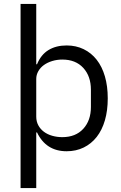

<svg xmlns="http://www.w3.org/2000/svg" viewBox="-20 -760 620 980"><path d="M85 -740H165V-432H169Q189 -481 227.5 -504.5Q266 -528 320 -528Q368 -528 407 -509Q446 -490 473.5 -455Q501 -420 515.5 -370Q530 -320 530 -258Q530 -196 515.5 -146Q501 -96 473.5 -61Q446 -26 407 -7Q368 12 320 12Q215 12 169 -84H165V200H85ZM298 -60Q366 -60 405 -102.5Q444 -145 444 -214V-302Q444 -371 405 -413.5Q366 -456 298 -456Q271 -456 246.5 -448.5Q222 -441 204 -428Q186 -415 175.5 -396.5Q165 -378 165 -357V-165Q165 -140 175.5 -120.5Q186 -101 204 -87.5Q222 -74 246.5 -67Q271 -60 298 -60Z"/></svg>

Font: IBM Plex Sans
Style: Regular
Weight: 400
Designer: Mike Abbink, Paul van der Laan, Pieter van Rosmalen
Foundry: Bold Monday
Version: Version 3.005